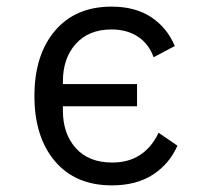

<svg xmlns="http://www.w3.org/2000/svg" viewBox="-20 -548 640 580"><path d="M84 -258Q84 -382 146 -455Q208 -528 317 -528Q389 -528 437 -496Q485 -464 508 -409L444 -375Q430 -415 397 -437Q364 -459 317 -459Q248 -459 209 -415.5Q170 -372 170 -302V-294H394V-227H170V-214Q170 -144 209 -100.5Q248 -57 319 -57Q369 -57 404 -80.5Q439 -104 459 -147L516 -108Q492 -53 442 -20.5Q392 12 318 12Q208 12 146 -61Q84 -134 84 -258Z"/></svg>

Font: iA Writer Mono V
Style: Regular
Weight: 400
Designer: Mike Abbink, Paul van der Laan, Pieter van Rosmalen
Foundry: Bold Monday
Version: Version 2.000